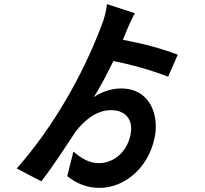

<svg xmlns="http://www.w3.org/2000/svg" viewBox="-20 -828 996 931"><path d="M842 -562.9C758.9 -593.8 679 -615.8 576 -634.9L590.9 -671.2C599.1 -693.2 620.7 -740.8 633.9 -763.8L498.9 -807.9C496.1 -778.8 484 -731.2 471.9 -703.1C378.9 -458.1 235.1 -208.1 61.1 -11L180 51.1C234 -16 305 -127.8 346.9 -190C383.9 -237.9 443.2 -294 519.2 -294C581.3 -294 631 -254.3 611.9 -170.1C592 -83.1 524.9 -36.9 459.9 -36.9C411.9 -36.9 375 -60 335.9 -93L306.1 25.9C352.3 63.9 405.9 83.1 462 83.1C585.9 83.1 699.2 -16 729 -157C753.2 -263.8 711.3 -399.1 567.1 -399.1C512.1 -399.1 464.1 -376.8 435 -356.9C463.1 -400.9 495.7 -463.1 529.8 -532C617.9 -514.9 720.2 -485.8 795.1 -456Z"/></svg>

Font: Karasuma Gothic
Style: Bold
Weight: 700
Designer: Rasmus Andersson / Ryoko Nishizuka
Foundry: Genbu
Version: Version 1.00